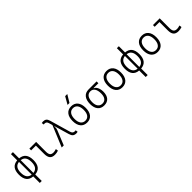

<svg xmlns="http://www.w3.org/2000/svg" viewBox="383 -2538 4506 4506"><g transform="rotate(-45 2636.5 -285.0)"><path d="M260.3 224.6V8.3Q49.8 -8.8 49.8 -258.8Q49.8 -508.8 260.3 -525.9V-732.4H325.7V-525.9Q536.1 -508.8 536.1 -258.8Q536.1 -8.8 325.7 8.3V224.6ZM321.3 -469.7V-47.9Q472.2 -63.5 472.2 -258.8Q472.2 -454.1 321.3 -469.7ZM264.6 -47.9V-469.7Q113.8 -454.1 113.8 -258.8Q113.8 -63.5 264.6 -47.9Z M981.9 9.8Q895 9.8 855 -37.4Q814.9 -84.5 814.9 -185.5V-459.5H657.2V-517.6H880.4V-190.4Q880.4 -119.1 906.2 -85.7Q932.1 -52.2 994.6 -52.2Q1032.2 -52.2 1089.4 -70.8L1097.7 -10.7Q1041.5 9.8 981.9 9.8Z M1693.4 9.8Q1636.7 9.8 1604.2 -15.9Q1571.8 -41.5 1553.2 -106.4L1447.8 -469.2L1438.5 -466.3Q1441.9 -446.3 1441.9 -428.7Q1441.9 -419.4 1440.9 -411.1Q1438 -387.2 1427.2 -360.4L1280.8 0H1212.4L1431.2 -526.4L1406.2 -611.8Q1395 -650.9 1375.5 -666.5Q1356 -682.1 1321.8 -682.1Q1312 -682.1 1295.9 -679.2L1287.6 -736.3Q1309.1 -742.2 1331.5 -742.2Q1386.2 -742.2 1417 -718.5Q1447.8 -694.8 1464.8 -634.8L1609.9 -130.4Q1622.6 -85.9 1643.8 -68.1Q1665 -50.3 1703.1 -50.3Q1714.4 -50.3 1729.5 -54.2L1737.3 3.9Q1715.8 9.8 1693.4 9.8Z M2050.8 9.8Q1947.3 9.8 1889.6 -60.5Q1832 -130.9 1832 -258.8Q1832 -387.2 1889.6 -457.3Q1947.3 -527.3 2050.8 -527.3Q2154.3 -527.3 2211.9 -457.3Q2269.5 -387.2 2269.5 -258.8Q2269.5 -130.9 2211.9 -60.5Q2154.3 9.8 2050.8 9.8ZM2050.8 -51.3Q2123.5 -51.3 2163.1 -105.5Q2202.6 -159.7 2202.6 -258.8Q2202.6 -357.9 2163.1 -412.1Q2123.5 -466.3 2050.8 -466.3Q1978.5 -466.3 1938.7 -412.1Q1898.9 -357.9 1898.9 -258.8Q1898.9 -159.7 1938.7 -105.5Q1978.5 -51.3 2050.8 -51.3ZM2016.1 -609.4 2122.1 -794.9H2192.4L2080.1 -609.4Z M2619.6 9.8Q2516.1 9.8 2459.7 -57.9Q2403.3 -125.5 2403.3 -249Q2403.3 -377.4 2460 -447.5Q2516.6 -517.6 2619.6 -517.6H2887.7V-457.5H2729V-448.7Q2758.3 -440.4 2781.2 -410.4Q2804.2 -380.4 2817.6 -335.2Q2831.1 -290 2831.1 -235.8Q2831.1 -118.2 2775.9 -54.2Q2720.7 9.8 2619.6 9.8ZM2619.6 -51.3Q2688.5 -51.3 2726.3 -101.3Q2764.2 -151.4 2764.2 -242.7Q2764.2 -345.7 2726.6 -401.6Q2689 -457.5 2619.6 -457.5Q2547.9 -457.5 2509 -401.6Q2470.2 -345.7 2470.2 -242.7Q2470.2 -151.4 2509.5 -101.3Q2548.8 -51.3 2619.6 -51.3Z M3222.7 9.8Q3119.1 9.8 3061.5 -60.5Q3003.9 -130.9 3003.9 -258.8Q3003.9 -387.2 3061.5 -457.3Q3119.1 -527.3 3222.7 -527.3Q3326.2 -527.3 3383.8 -457.3Q3441.4 -387.2 3441.4 -258.8Q3441.4 -130.9 3383.8 -60.5Q3326.2 9.8 3222.7 9.8ZM3222.7 -51.3Q3295.4 -51.3 3335 -105.5Q3374.5 -159.7 3374.5 -258.8Q3374.5 -357.9 3335 -412.1Q3295.4 -466.3 3222.7 -466.3Q3150.4 -466.3 3110.6 -412.1Q3070.8 -357.9 3070.8 -258.8Q3070.8 -159.7 3110.6 -105.5Q3150.4 -51.3 3222.7 -51.3Z M3775.9 224.6V8.3Q3565.4 -8.8 3565.4 -258.8Q3565.4 -508.8 3775.9 -525.9V-732.4H3841.3V-525.9Q4051.8 -508.8 4051.8 -258.8Q4051.8 -8.8 3841.3 8.3V224.6ZM3836.9 -469.7V-47.9Q3987.8 -63.5 3987.8 -258.8Q3987.8 -454.1 3836.9 -469.7ZM3780.3 -47.9V-469.7Q3629.4 -454.1 3629.4 -258.8Q3629.4 -63.5 3780.3 -47.9Z M4394.5 9.8Q4291 9.8 4233.4 -60.5Q4175.8 -130.9 4175.8 -258.8Q4175.8 -387.2 4233.4 -457.3Q4291 -527.3 4394.5 -527.3Q4498 -527.3 4555.7 -457.3Q4613.3 -387.2 4613.3 -258.8Q4613.3 -130.9 4555.7 -60.5Q4498 9.8 4394.5 9.8ZM4394.5 -51.3Q4467.3 -51.3 4506.8 -105.5Q4546.4 -159.7 4546.4 -258.8Q4546.4 -357.9 4506.8 -412.1Q4467.3 -466.3 4394.5 -466.3Q4322.3 -466.3 4282.5 -412.1Q4242.7 -357.9 4242.7 -258.8Q4242.7 -159.7 4282.5 -105.5Q4322.3 -51.3 4394.5 -51.3Z M5083.5 9.8Q4996.6 9.8 4956.5 -37.4Q4916.5 -84.5 4916.5 -185.5V-459.5H4758.8V-517.6H4981.9V-190.4Q4981.9 -119.1 5007.8 -85.7Q5033.7 -52.2 5096.2 -52.2Q5133.8 -52.2 5190.9 -70.8L5199.2 -10.7Q5143.1 9.8 5083.5 9.8Z"/></g></svg>

Font: CaskaydiaMono NF Light
Style: Regular
Weight: 300
Designer: Aaron Bell
Foundry: Saja Typeworks
Version: Version 2111.001; ttfautohint (v1.8.4);Nerd Fonts 3.1.1